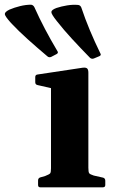

<svg xmlns="http://www.w3.org/2000/svg" viewBox="-118 -797 492 817"><path d="M100 -555Q91 -551 84 -557Q39 -595 0 -630Q-39 -665 -71 -699Q-97 -728 -97.5 -737Q-98 -746 -78 -756Q-57 -765 -32.5 -771Q-8 -777 14 -777Q23 -776 28 -767Q49 -720 73.5 -673.5Q98 -627 126 -580Q132 -572 123 -567ZM281 -548Q272 -545 265 -551Q224 -593 188.5 -631.5Q153 -670 124 -707Q100 -737 100.5 -746Q101 -755 122 -763Q143 -770 167.5 -774Q192 -778 214 -776Q224 -775 228 -765Q244 -717 264.5 -668Q285 -619 309 -570Q314 -562 305 -558ZM53 0Q44 0 44 -10V-29Q44 -39 53 -42L74 -48Q92 -55 95.5 -59.5Q99 -64 99 -81V-422L42 -435Q32 -437 32 -447V-469Q32 -479 42 -480L228 -508Q244 -511 251 -507Q258 -503 258 -488V-83Q258 -65 261.5 -60Q265 -55 281 -50L321 -41Q330 -38 330 -28V-10Q330 0 320 0Z"/></svg>

Font: Hahmlet
Style: Bold
Weight: 700
Designer: Minjoo Ham & Mark Frömberg
Foundry: hypertype
Version: Version 1.002; ttfautohint (v1.8.3)